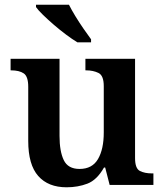

<svg xmlns="http://www.w3.org/2000/svg" viewBox="-20 -786 696 816"><path d="M263 10Q185 10 142.5 -38Q100 -86 100 -187V-417Q100 -461 81 -474Q62 -487 27 -487H25V-536H233V-208Q233 -143 251 -105.5Q269 -68 318 -68Q372 -68 396.5 -110Q421 -152 421 -223V-420Q421 -465 398.5 -476Q376 -487 346 -487H343V-536H554V-114Q554 -70 574.5 -59.5Q595 -49 626 -49H632V0H446L427 -74H422Q392 -21 351.5 -5.5Q311 10 263 10ZM309 -606Q286 -620 260 -639.5Q234 -659 208.5 -681Q183 -703 162.5 -723Q142 -743 133 -756V-766H273Q284 -744 300.5 -717Q317 -690 335 -664Q353 -638 367 -619V-606Z"/></svg>

Font: Noto Serif Khojki SemiBold
Style: Regular
Weight: 600
Version: Version 2.003